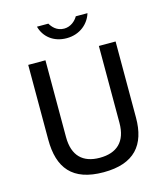

<svg xmlns="http://www.w3.org/2000/svg" viewBox="-134 -1031 987 1142"><g transform="rotate(-15 359.5 -459.5)"><path d="M513 -929H441C427 -904 397 -876 356 -876C310 -876 285 -907 272 -929H202C219 -864 275 -817 356 -817C439 -817 495 -869 513 -929ZM631 -254V-723H528V-250C528 -133 466 -79 362 -79C258 -79 199 -135 199 -250V-723H93V-263C93 -88 170 10 362 10C552 10 631 -87 631 -254Z"/></g></svg>

Font: United Sans Medium
Style: Regular
Weight: 500
Designer: Pablo Impallari, Rodrigo Fuenzalida (Modified by Dan O. Williams)
Version: Version 1.000;PS 001.000;hotconv 1.0.88;makeotf.lib2.5.64775